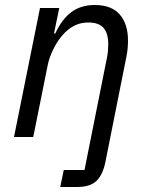

<svg xmlns="http://www.w3.org/2000/svg" viewBox="-20 -548 601 768"><path d="M235 132H318L408 -318Q411 -333 412 -347.5Q413 -362 413 -371Q413 -415 394 -436.5Q375 -458 334 -458Q306 -458 283 -448Q260 -438 239 -417Q214 -392 195.5 -355.5Q177 -319 171 -288L113 0H36L140 -516H217L196 -414H201Q228 -472 266 -500Q304 -528 359 -528Q426 -528 459 -490Q492 -452 492 -385Q492 -371 490.5 -354Q489 -337 485 -318L402 98Q392 150 366.5 175Q341 200 288 200H221Z"/></svg>

Font: IBM Plex Sans
Style: Italic
Weight: 400
Italic angle: -11.31°
Designer: Mike Abbink, Paul van der Laan, Pieter van Rosmalen
Foundry: Bold Monday
Version: Version 3.201